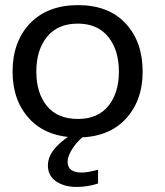

<svg xmlns="http://www.w3.org/2000/svg" viewBox="-20 -534 654 761"><path d="M283.7 207C311.5 207 339.8 202.6 368.7 193.4V138.7C341.8 146 319.8 149.9 303.7 149.9C266.6 149.9 248 134.8 248 107.9C248 91.3 255.4 71.8 270.5 49.8C285.6 27.8 304.7 9.8 327.1 -4.9L275.9 -7.3C247.6 7.8 222.7 26.4 201.7 49.3C180.7 72.3 169.9 96.2 169.9 122.1C169.9 148.9 180.7 169.9 202.1 184.6C224.1 199.7 251 207 283.7 207ZM288.6 10.7C368.7 10.7 431.6 -13.2 477.1 -61.5C522.5 -109.9 545.4 -172.4 545.4 -250C545.4 -329.1 522.9 -392.6 478 -440.9C433.1 -489.3 370.1 -513.7 289.6 -513.7C208.5 -513.7 145 -489.3 98.6 -440.9C52.7 -392.6 29.8 -328.6 29.8 -250C29.8 -172.4 52.7 -109.9 98.1 -61.5C144 -13.2 207.5 10.7 288.6 10.7ZM288.6 -62.5C235.4 -62.5 194.3 -79.6 166 -113.8C138.2 -147.9 124 -193.4 124 -250C124 -307.6 138.2 -353.5 166.5 -388.2C194.8 -422.9 235.4 -440.4 288.1 -440.4C340.3 -440.4 380.9 -422.9 408.7 -388.2C437 -353.5 451.2 -307.6 451.2 -250C451.2 -193.4 437 -147.9 409.2 -113.8C381.3 -79.6 341.3 -62.5 288.6 -62.5Z"/></svg>

Font: Ride
Style: Regular
Weight: 400
Version: Version 3.000